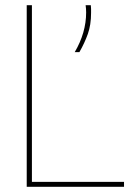

<svg xmlns="http://www.w3.org/2000/svg" viewBox="-20 -720 512 740"><path d="M83 0V-700H103V-19H458V0ZM268 -519Q312 -594 312 -672Q312 -679 311.5 -686Q311 -693 310 -700H330Q331 -693 331 -685.5Q331 -678 331 -670Q331 -624 318.5 -589Q306 -554 286 -519Z"/></svg>

Font: Georama Thin
Style: Regular
Weight: 100
Designer: Jean-Baptiste Levee
Foundry: Production Type
Version: Version 1.000